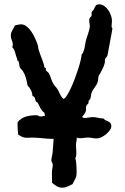

<svg xmlns="http://www.w3.org/2000/svg" viewBox="-20 -808 574 885"><path d="M493.2 -227.1Q493.2 -217.8 486.1 -207.8Q479 -197.8 468.8 -189.2Q458.5 -180.7 446.8 -175.3Q435.1 -169.9 425.8 -169.9Q416 -169.9 406.5 -171.9Q397 -173.8 387.2 -173.8Q376.5 -173.8 366.5 -172.4Q356.4 -170.9 346.2 -170.9Q342.8 -170.9 339.8 -171.9Q336.9 -172.9 334 -173.8Q334 -164.1 332 -155Q330.1 -146 330.1 -136.2Q330.1 -128.4 331.1 -120.6Q332 -112.8 332 -105Q332 -98.1 331.1 -91.1Q330.1 -84 327.1 -78.1Q329.1 -73.2 330.3 -64Q331.5 -54.7 332.3 -44.4Q333 -34.2 333 -24.4Q333 -14.6 333 -8.8Q333 5.4 326.4 17.6Q319.8 29.8 314 41Q302.7 46.4 291.5 51.8Q280.3 57.1 268.1 57.1Q252.9 57.1 242.2 50.5Q231.4 43.9 220.2 35.2Q220.2 22.9 219.7 11Q219.2 -1 219.2 -13.2Q219.2 -22 221.2 -31.2Q223.1 -40.5 223.1 -48.8Q223.1 -52.7 222.2 -54.9Q221.2 -57.1 220 -59.1Q218.8 -61 217.8 -63Q216.8 -64.9 216.8 -68.8Q216.8 -76.7 219 -85.4Q221.2 -94.2 222.2 -102.1Q223.6 -118.7 224.9 -135Q226.1 -151.4 227.1 -168H224.1Q199.7 -168 175.3 -170.9Q150.9 -173.8 126 -173.8Q120.1 -173.8 114 -173.3Q107.9 -172.9 102.1 -172.9Q90.8 -172.9 82 -177.2Q73.2 -181.6 64 -187Q61 -209.5 61 -231V-245.1Q78.1 -264.6 100.1 -270.8Q122.1 -276.9 147.9 -276.9Q153.3 -276.9 158 -273.9Q162.6 -271 168 -271Q172.4 -271 176.5 -272.5Q180.7 -273.9 185.1 -273.9H188Q185.1 -279.8 185.1 -288.1Q177.7 -293 173.6 -298.6Q169.4 -304.2 166 -310.1Q162.6 -315.9 159.9 -322.3Q157.2 -328.6 152.8 -335.9L146 -338.9Q144 -342.8 143.3 -346.9Q142.6 -351.1 141.1 -355Q139.6 -358.9 137.2 -361.6Q134.8 -364.3 129.9 -365.2Q128.4 -392.6 106.9 -414.1Q104.5 -430.7 99.4 -448.7Q94.2 -466.8 85 -481Q82 -485.4 78.1 -489Q74.2 -492.7 71.8 -497.1Q68.8 -504.4 68.4 -512Q67.9 -519.5 64.9 -526.9L59.1 -529.8V-536.1Q56.2 -542.5 54.2 -550Q52.2 -557.6 50 -565.2Q47.9 -572.8 44.7 -579.3Q41.5 -585.9 36.1 -590.8Q39.1 -595.7 39.1 -602.1Q39.1 -612.8 34.4 -622.6Q29.8 -632.3 29.8 -643.1Q29.8 -656.7 36.6 -667.7Q43.5 -678.7 48.8 -690.9Q56.6 -692.4 63.5 -694.1Q70.3 -695.8 77.1 -695.8Q91.3 -695.8 103.5 -685.8Q115.7 -675.8 125.2 -661.4Q134.8 -647 141.8 -631.3Q148.9 -615.7 152.8 -604Q155.3 -596.7 156 -589.4Q156.7 -582 159.2 -575.2Q161.1 -568.4 165.3 -557.6Q169.4 -546.9 173.6 -535.6Q177.7 -524.4 180.9 -514.6Q184.1 -504.9 184.1 -500L185.1 -497.1L190.9 -494.1Q191.9 -492.7 191.4 -490.5Q190.9 -488.3 190.9 -486.8Q190.9 -482.9 196.3 -479Q201.7 -475.1 204.1 -472.2Q211.4 -460 215.3 -446Q219.2 -432.1 227.1 -419.9Q229.5 -415.5 232.9 -411.6Q236.3 -407.7 240.2 -403.8Q249 -392.1 254.9 -377.7Q260.7 -363.3 272 -352.1Q278.8 -353 287.6 -366.5Q296.4 -379.9 305.9 -400.1Q315.4 -420.4 324.5 -444.3Q333.5 -468.3 340.6 -490.5Q347.7 -512.7 351.8 -530.5Q356 -548.3 356 -556.2Q360.8 -561 364 -568.6Q367.2 -576.2 369.1 -584.7Q371.1 -593.3 372.3 -601.6Q373.5 -609.9 375 -617.2Q376.5 -623.5 379.6 -633.1Q382.8 -642.6 386 -652.6Q389.2 -662.6 391.6 -671.9Q394 -681.2 394 -687Q394 -693.8 392.6 -700.4Q391.1 -707 391.1 -713.9Q391.1 -720.7 393.3 -724.6Q395.5 -728.5 400.9 -732.9Q403.3 -738.3 402.3 -744.6Q401.4 -751 403.8 -754.9Q405.3 -757.3 407.5 -758.5Q409.7 -759.8 411.1 -762.2Q414.1 -769 416.3 -773.4Q418.5 -777.8 422.9 -784.2Q430.2 -788.1 437 -788.1Q449.2 -788.1 460.2 -780.5Q471.2 -772.9 479 -761.5Q486.8 -750 491.5 -736.6Q496.1 -723.1 496.1 -711.9Q496.1 -705.1 495.1 -698.5Q494.1 -691.9 494.1 -685.1Q494.1 -682.6 496.1 -680.7Q498 -678.7 498 -674.8Q498 -674.3 496.3 -665.3Q494.6 -656.2 492.2 -642.8Q489.7 -629.4 486.8 -613.8Q483.9 -598.1 481.4 -584.5Q479 -570.8 477.1 -561.5Q475.1 -552.2 475.1 -551.8Q473.6 -547.4 470 -543.9Q466.3 -540.5 464.8 -536.1Q463.4 -530.8 463.4 -525.1Q463.4 -519.5 461.9 -514.2Q460.9 -509.8 457.8 -502Q454.6 -494.1 450.4 -486.1Q446.3 -478 442.4 -470.9Q438.5 -463.9 436 -461.9Q433.1 -454.6 432.9 -446Q432.6 -437.5 430.2 -430.2Q426.3 -417.5 417.7 -406.7Q409.2 -396 403.8 -384.8Q399.9 -376.5 399.2 -366.2Q398.4 -356 394 -349.1Q392.6 -346.2 391.4 -345.7Q390.1 -345.2 389.4 -344.7Q388.7 -344.2 388.4 -342.5Q388.2 -340.8 388.2 -335Q388.2 -330.6 383.8 -327.6Q379.4 -324.7 377.9 -319.8Q375.5 -314 376.5 -307.4Q377.4 -300.8 375 -293.9Q372.1 -286.6 367.2 -280.3Q362.3 -273.9 357.9 -268.1Q360.8 -268.1 362.8 -266.1Q364.7 -264.2 368.2 -264.2Q377.9 -264.2 388.2 -266.1Q398.4 -268.1 409.2 -268.1Q420.9 -268.1 431.4 -265.1Q441.9 -262.2 454.1 -262.2L458 -261.2L463.9 -254.9Q469.2 -252.4 474.4 -250.5Q479.5 -248.5 483.6 -245.6Q487.8 -242.7 490.5 -238.3Q493.2 -233.9 493.2 -227.1Z"/></svg>

Font: Margarine
Style: Regular
Weight: 400
Designer: Astigmatic (AOETI)
Foundry: Astigmatic (AOETI)
Version: Version 1.000